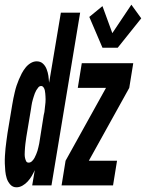

<svg xmlns="http://www.w3.org/2000/svg" viewBox="-47 -789 621 817"><path d="M389 -586 333 -717 389 -763 431 -648 512 -769 554 -711 454 -586ZM23 8Q7 8 -3.5 -4Q-14 -16 -18.5 -30.5Q-23 -45 -24.5 -61Q-26 -77 -26.5 -93Q-27 -109 -26 -125.5Q-25 -142 -23.5 -158Q-22 -174 -19.5 -190.5Q-17 -207 -15 -223L5 -343Q7 -357 10 -370.5Q13 -384 16 -397.5Q19 -411 23.5 -424.5Q28 -438 33.5 -451Q39 -464 45.5 -476.5Q52 -489 61.5 -501Q71 -513 83.5 -520.5Q96 -528 109 -528Q125 -528 135.5 -518.5Q146 -509 151.5 -494.5Q157 -480 159 -466Q161 -452 162 -437L212 -735H294L172 0H90L101 -65Q95 -52 88 -40Q81 -28 71 -17Q61 -6 48.5 1Q36 8 23 8ZM215 0 232 -105 404 -415H284L301 -520H520L503 -415L331 -105H451L434 0ZM75 -97Q83 -97 89.5 -103.5Q96 -110 100 -117.5Q104 -125 107 -132.5Q110 -140 112.5 -147.5Q115 -155 116.5 -163Q118 -171 120 -179L139 -299Q141 -306 142 -312.5Q143 -319 143.5 -326Q144 -333 145 -339.5Q146 -346 146.5 -353Q147 -360 147 -366.5Q147 -373 146.5 -379.5Q146 -386 145.5 -392.5Q145 -399 143.5 -405.5Q142 -412 138 -417.5Q134 -423 128 -423Q121 -423 116 -417Q111 -411 107.5 -405Q104 -399 101.5 -392.5Q99 -386 97 -379.5Q95 -373 93 -366.5Q91 -360 89.5 -353Q88 -346 87 -339.5Q86 -333 85 -326L65 -206Q64 -199 63 -191.5Q62 -184 61 -176.5Q60 -169 59.5 -161.5Q59 -154 58.5 -146.5Q58 -139 58 -131.5Q58 -124 59.5 -117Q61 -110 64 -103.5Q67 -97 75 -97Z"/></svg>

Font: Iosevka SS04 Extrabold
Style: Italic
Weight: 800
Italic angle: -9°
Monospace: yes
Designer: Belleve Invis
Foundry: Belleve Invis
Version: Version 19.0.0; ttfautohint (v1.8.4)